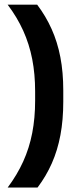

<svg xmlns="http://www.w3.org/2000/svg" viewBox="-20 -696 354 839"><path d="M133.5 -296.5Q133.5 -372 120.8 -437.5Q108 -503 81.5 -561.8Q55 -620.5 13.5 -675.5H142.5Q180 -626 205.5 -569.2Q231 -512.5 243.8 -446.2Q256.5 -380 256.5 -300.5V-251.5Q256.5 -172 244 -105.5Q231.5 -39 206.5 17.5Q181.5 74 144 123.5H13.5Q55 68 81.5 9.5Q108 -49 120.8 -114.8Q133.5 -180.5 133.5 -256Z"/></svg>

Font: Anek Gurmukhi SemiBold
Style: Regular
Weight: 600
Designer: Sarang Kulkarni (Gurmukhi), Yesha Goshar (Latin)
Foundry: Ek Type
Version: Version 1.003